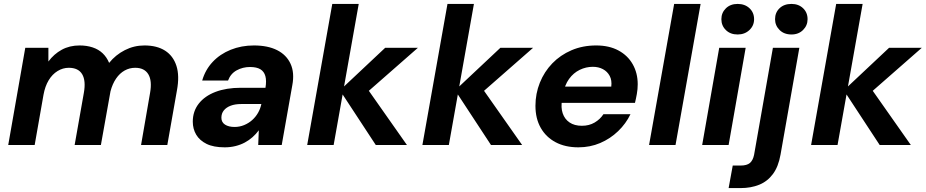

<svg xmlns="http://www.w3.org/2000/svg" viewBox="-20 -740 4727 980"><path d="M22 0 109 -496H227V-426Q255 -464 295 -486Q335 -508 386 -508Q423 -508 453 -498Q483 -488 504 -468Q525 -448 537 -419Q570 -460 617 -484Q664 -508 717 -508Q781 -508 822.5 -481.5Q864 -455 880.5 -404Q897 -353 883 -278L834 0H700L746 -266Q757 -328 737 -361Q717 -394 670 -394Q641 -394 616 -380Q591 -366 572.5 -339Q554 -312 544 -274L495 0H361L408 -266Q419 -328 399.5 -361Q380 -394 331 -394Q301 -394 274 -377.5Q247 -361 228.5 -330.5Q210 -300 202 -256L157 0Z M1127 12Q1070 12 1034.5 -5.5Q999 -23 981.5 -52.5Q964 -82 964 -119Q964 -172 994.5 -211Q1025 -250 1080 -271Q1135 -292 1210 -292H1335Q1341 -328 1334.5 -351.5Q1328 -375 1309 -386.5Q1290 -398 1256 -398Q1219 -398 1188 -381Q1157 -364 1144 -329H1012Q1028 -384 1065.5 -424Q1103 -464 1157.5 -486Q1212 -508 1276 -508Q1347 -508 1394.5 -484Q1442 -460 1463 -414.5Q1484 -369 1472 -305L1418 0H1298L1301 -75Q1287 -56 1269 -40Q1251 -24 1229.5 -12.5Q1208 -1 1182 5.5Q1156 12 1127 12ZM1177 -92Q1203 -92 1226 -101.5Q1249 -111 1267 -127Q1285 -143 1297 -164Q1309 -185 1314 -209H1211Q1180 -209 1157.5 -200.5Q1135 -192 1122.5 -176.5Q1110 -161 1110 -139Q1110 -116 1128.5 -104Q1147 -92 1177 -92Z M1898 0 1715 -279 1946 -496H2113L1829 -247L1837 -313L2057 0ZM1548 0 1676 -720H1811L1683 0Z M2486 0 2303 -279 2534 -496H2701L2417 -247L2425 -313L2645 0ZM2136 0 2264 -720H2399L2271 0Z M2932 12Q2865 12 2816 -14Q2767 -40 2740 -87.5Q2713 -135 2713 -200Q2713 -262 2735.5 -318Q2758 -374 2799 -416.5Q2840 -459 2897 -483.5Q2954 -508 3023 -508Q3089 -508 3136.5 -482.5Q3184 -457 3209.5 -412Q3235 -367 3235 -310Q3235 -285 3230.5 -260Q3226 -235 3221 -215H2810L2824 -298H3100Q3104 -330 3092 -352.5Q3080 -375 3057.5 -387Q3035 -399 3006 -399Q2971 -399 2939 -383.5Q2907 -368 2884.5 -337Q2862 -306 2854 -259L2849 -230Q2842 -192 2852 -162Q2862 -132 2887 -115Q2912 -98 2950 -98Q2987 -98 3015 -114.5Q3043 -131 3060 -157H3198Q3175 -109 3135 -70.5Q3095 -32 3043.5 -10Q2992 12 2932 12Z M3293 0 3421 -720H3556L3428 0Z M3564 0 3651 -496H3786L3699 0ZM3745 -564Q3708 -564 3685 -586.5Q3662 -609 3662 -642Q3662 -675 3685 -697.5Q3708 -720 3745 -720Q3782 -720 3805.5 -698Q3829 -676 3829 -642Q3829 -609 3805 -586.5Q3781 -564 3745 -564Z M3699 220 3720 105H3760Q3792 105 3807.5 92Q3823 79 3829 50L3925 -496H4060L3964 49Q3953 111 3925 148.5Q3897 186 3855 203Q3813 220 3760 220ZM4020 -564Q3982 -564 3959 -587Q3936 -610 3936 -642Q3936 -676 3959 -698Q3982 -720 4020 -720Q4056 -720 4079 -698Q4102 -676 4102 -642Q4102 -610 4079 -587Q4056 -564 4020 -564Z M4470 0 4287 -279 4518 -496H4685L4401 -247L4409 -313L4629 0ZM4120 0 4248 -720H4383L4255 0Z"/></svg>

Font: DM Sans 24pt
Style: Bold Italic
Weight: 700
Italic angle: -10°
Designer: Colophon Foundry, Jonny Pinhorn
Foundry: Colophon Foundry
Version: Version 4.004;gftools[0.9.30]